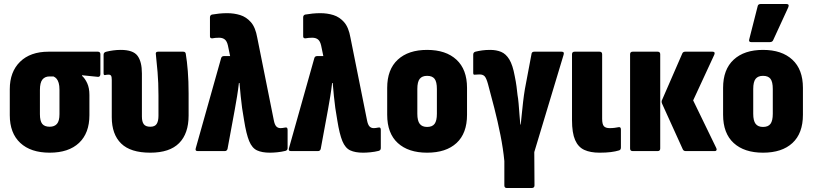

<svg xmlns="http://www.w3.org/2000/svg" viewBox="-20 -757 4072 962"><path d="M229 8Q134 8 81.5 -41Q29 -90 29 -180V-310Q29 -397 80.5 -447.5Q132 -498 223 -498H470Q483 -498 483 -485V-386Q483 -379 479.5 -375Q476 -371 470 -372L391 -380V-377Q406 -364 417 -340Q428 -316 428 -281V-180Q428 -90 376 -41Q324 8 229 8ZM229 -122Q253 -122 265.5 -136.5Q278 -151 278 -185V-307Q278 -328 274 -341.5Q270 -355 263.5 -362.5Q257 -370 248 -374H228Q205 -374 192.5 -358.5Q180 -343 180 -306V-185Q180 -151 191.5 -136.5Q203 -122 229 -122Z M733 8Q634 8 587 -38Q540 -84 540 -170V-357Q540 -372 536.5 -377.5Q533 -383 524 -383Q519 -383 515.5 -382.5Q512 -382 507 -381Q499 -379 499 -390V-483Q499 -495 513 -498Q529 -502 547.5 -504.5Q566 -507 585 -507Q647 -507 669 -477.5Q691 -448 691 -389V-173Q691 -147 700.5 -134.5Q710 -122 733 -122Q756 -122 765 -136Q774 -150 774 -177V-279Q774 -343 769.5 -395.5Q765 -448 761 -484Q758 -498 772 -498H898Q910 -498 911 -486Q917 -451 921 -400.5Q925 -350 925 -289V-178Q925 -88 877.5 -40Q830 8 733 8Z M1332 8Q1293 8 1268 -3.5Q1243 -15 1228.5 -50Q1214 -85 1203 -154L1193 -216Q1189 -245 1186 -275.5Q1183 -306 1180 -341H1177Q1173 -306 1167.5 -272.5Q1162 -239 1156 -206L1120 -11Q1117 0 1106 0H971Q956 0 961 -15L1088 -466Q1091 -476 1102 -476H1133L1122 -529Q1117 -551 1106 -559.5Q1095 -568 1078 -568Q1059 -568 1044 -565Q1032 -564 1032 -575V-670Q1032 -681 1042 -684Q1059 -687 1078.5 -689Q1098 -691 1118 -691Q1153 -691 1183.5 -681.5Q1214 -672 1237 -646Q1260 -620 1269 -568L1352 -154Q1356 -133 1364 -124Q1372 -115 1386 -115Q1394 -115 1409 -118Q1421 -121 1421 -106V-15Q1421 -4 1410 -1Q1390 4 1369 6Q1348 8 1332 8Z M1799 8Q1760 8 1735 -3.5Q1710 -15 1695.5 -50Q1681 -85 1670 -154L1660 -216Q1656 -245 1653 -275.5Q1650 -306 1647 -341H1644Q1640 -306 1634.5 -272.5Q1629 -239 1623 -206L1587 -11Q1584 0 1573 0H1438Q1423 0 1428 -15L1555 -466Q1558 -476 1569 -476H1600L1589 -529Q1584 -551 1573 -559.5Q1562 -568 1545 -568Q1526 -568 1511 -565Q1499 -564 1499 -575V-670Q1499 -681 1509 -684Q1526 -687 1545.5 -689Q1565 -691 1585 -691Q1620 -691 1650.5 -681.5Q1681 -672 1704 -646Q1727 -620 1736 -568L1819 -154Q1823 -133 1831 -124Q1839 -115 1853 -115Q1861 -115 1876 -118Q1888 -121 1888 -106V-15Q1888 -4 1877 -1Q1857 4 1836 6Q1815 8 1799 8Z M2120 8Q2026 8 1973 -40.5Q1920 -89 1920 -182V-317Q1920 -409 1973 -458Q2026 -507 2120 -507Q2214 -507 2267 -458Q2320 -409 2320 -317V-182Q2320 -89 2267.5 -40.5Q2215 8 2120 8ZM2120 -121Q2146 -121 2157.5 -136.5Q2169 -152 2169 -187V-311Q2169 -347 2157.5 -362Q2146 -377 2120 -377Q2095 -377 2083 -362Q2071 -347 2071 -311V-187Q2071 -152 2083 -136.5Q2095 -121 2120 -121Z M2519 185Q2507 185 2507 172V50Q2501 -12 2487.5 -80Q2474 -148 2457 -214.5Q2440 -281 2425 -336Q2417 -365 2408.5 -374.5Q2400 -384 2383 -384Q2378 -384 2372 -383.5Q2366 -383 2362 -383Q2356 -382 2353.5 -383.5Q2351 -385 2351 -392V-483Q2351 -495 2362 -498Q2378 -502 2396 -504.5Q2414 -507 2436 -507Q2467 -507 2491 -497Q2515 -487 2532 -459Q2549 -431 2559 -376Q2565 -347 2568 -324Q2571 -301 2573 -281Q2576 -266 2578.5 -237.5Q2581 -209 2583 -180Q2585 -151 2587 -133H2589Q2591 -151 2594 -181.5Q2597 -212 2601 -247Q2605 -282 2610 -311L2643 -486Q2644 -498 2657 -498H2794Q2802 -498 2804 -494Q2806 -490 2804 -483L2657 5L2658 172Q2658 185 2644 185Z M2984 8Q2938 8 2907.5 -6Q2877 -20 2861.5 -55.5Q2846 -91 2846 -155V-485Q2846 -498 2859 -498H2984Q2997 -498 2997 -485V-162Q2997 -135 3005.5 -125Q3014 -115 3035 -115Q3048 -115 3059.5 -116.5Q3071 -118 3081 -120Q3091 -121 3091 -108V-18Q3091 -5 3080 -3Q3064 2 3040.5 5Q3017 8 2984 8Z M3416 0Q3405 0 3401 -9L3298 -236Q3292 -248 3298 -258L3399 -490Q3403 -498 3413 -498H3550Q3565 -498 3559 -483L3453 -254L3568 -17Q3572 -10 3570 -5Q3568 0 3561 0ZM3150 0Q3137 0 3137 -13V-485Q3137 -498 3150 -498H3275Q3288 -498 3288 -485V-13Q3288 0 3275 0Z M3803 8Q3709 8 3656 -40.5Q3603 -89 3603 -182V-317Q3603 -409 3656 -458Q3709 -507 3803 -507Q3897 -507 3950 -458Q4003 -409 4003 -317V-182Q4003 -89 3950.5 -40.5Q3898 8 3803 8ZM3803 -121Q3829 -121 3840.5 -136.5Q3852 -152 3852 -187V-311Q3852 -347 3840.5 -362Q3829 -377 3803 -377Q3778 -377 3766 -362Q3754 -347 3754 -311V-187Q3754 -152 3766 -136.5Q3778 -121 3803 -121ZM3744 -546Q3730 -546 3734 -560L3776 -725Q3777 -732 3781.5 -734.5Q3786 -737 3792 -737H3920Q3937 -737 3929 -719L3854 -556Q3850 -546 3837 -546Z"/></svg>

Font: Sofia Sans Condensed Black
Style: Regular
Weight: 900
Designer: Botio Nikoltchev, Ani Petrova
Foundry: lettersoup
Version: Version 4.101